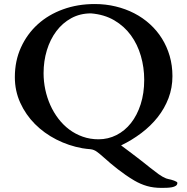

<svg xmlns="http://www.w3.org/2000/svg" viewBox="-20 -728 930 953"><path d="M429.7 12.7Q419.9 11.7 409.2 10.7Q398.4 9.8 388.7 7.8Q320.8 -4.4 260 -35.4Q199.2 -66.4 153.3 -112.5Q107.4 -158.7 80.6 -217.8Q53.7 -276.9 53.7 -345.2Q53.7 -425.8 84 -492.4Q114.3 -559.1 167.2 -607.2Q220.2 -655.3 292.7 -681.6Q365.2 -708 450.2 -708Q504.4 -708 554 -696Q603.5 -684.1 646.2 -662.1Q689 -640.1 724.1 -608.2Q759.3 -576.2 783.9 -536.6Q808.6 -497.1 822.3 -450Q835.9 -402.8 835.9 -350.1Q835.9 -292 816.4 -240.7Q796.9 -189.5 762.5 -146Q728 -102.5 681.4 -67.4Q634.8 -32.2 581.1 -6.3Q602.1 9.3 622.8 24.9Q643.6 40.5 661.6 54.4Q679.7 68.4 694.1 79.6Q708.5 90.8 717.3 98.1Q722.2 102.1 723.9 103.5Q725.6 105 726.6 105.5Q747.1 122.1 766.8 136.2Q786.6 150.4 803.7 157.2Q806.2 158.2 808.3 158.7Q810.5 159.2 814 160.2H813.5Q820.8 161.6 829.1 163.8Q837.4 166 844.5 168.7Q851.6 171.4 856 174.1Q860.4 176.8 860.4 179.7Q860.4 189 852.8 194.1Q845.2 199.2 833.5 201.4Q821.8 203.6 807.9 204.1Q793.9 204.6 781.7 204.6Q741.7 204.6 709.5 195.3Q677.2 186 646.5 168Q623.5 154.3 603.5 140.4Q583.5 126.5 565.2 112.3Q546.9 98.1 529.3 83.3Q511.7 68.4 493.2 51.8Q477.5 37.6 462.2 26.1Q446.8 14.6 429.7 12.7ZM196.3 -364.7Q196.3 -323.7 204.8 -283.4Q213.4 -243.2 229.7 -206.5Q246.1 -169.9 269.8 -138.9Q293.5 -107.9 323.7 -85.2Q354 -62.5 390.6 -49.6Q427.2 -36.6 469.2 -36.6Q516.6 -36.6 558.1 -57.6Q599.6 -78.6 630.1 -117.2Q660.6 -155.8 678.2 -210.4Q695.8 -265.1 695.8 -332Q695.8 -393.1 679.2 -450.4Q662.6 -507.8 629.6 -553Q596.7 -598.1 547.1 -627.2Q497.6 -656.2 431.6 -661.6Q377.4 -661.6 333.7 -637.7Q290 -613.8 259.5 -573Q229 -532.2 212.6 -478.5Q196.3 -424.8 196.3 -364.7Z"/></svg>

Font: Cardo
Style: Bold
Weight: 700
Designer: David J. Perry
Foundry: David J. Perry
Version: Version 1.0011